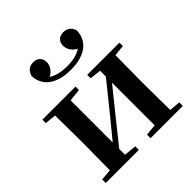

<svg xmlns="http://www.w3.org/2000/svg" viewBox="-211 -984 1149 1149"><g transform="rotate(-45 363.5 -409.0)"><path d="M368 -626C496 -626 559 -685 560 -768C550 -803 526 -818 495 -818C460 -818 437 -797 437 -761C437 -730 456 -703 487 -686C456 -666 418 -657 368 -657C318 -657 280 -666 249 -686C280 -703 299 -730 299 -761C299 -797 276 -818 241 -818C210 -818 187 -803 176 -768C177 -687 240 -626 368 -626ZM416 -507 488 -499V-450L346 -274L238 -142V-498L317 -507V-536H37V-507L108 -500C109 -442 110 -357 110 -301V-235C110 -179 109 -94 108 -36L37 -30V0H317V-30L238 -38V-87L375 -258L488 -398V-37L416 -30V0H689V-30L619 -36L617 -235V-301L619 -500L689 -507V-536H416Z"/></g></svg>

Font: Noto Serif CJK TC
Style: Bold
Weight: 700
Designer: Ryoko NISHIZUKA 西塚涼子 (kana & ideographs); Frank Grießhammer (Latin, Greek & Cyrillic); Wenlong ZHANG 张文龙 (bopomofo); San
Foundry: Adobe
Version: Version 2.001;hotconv 1.1.0;makeotfexe 2.6.0